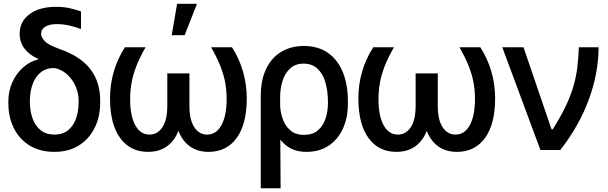

<svg xmlns="http://www.w3.org/2000/svg" viewBox="-20 -797 3231 1020"><path d="M84.5 -617.7Q84.5 -682.1 136.2 -721.4Q188 -760.7 278.3 -760.7Q314.9 -760.7 345.5 -754.6Q376 -748.5 410.2 -736.3V-642.6Q388.7 -651.4 353.5 -660.2Q318.4 -668.9 282.7 -668.9Q241.2 -668.9 219.7 -654.8Q198.2 -640.6 198.2 -617.7Q198.2 -600.1 217 -579.3Q235.8 -558.6 295.4 -537.1Q408.2 -498 460.4 -429.2Q512.7 -360.4 512.2 -261.7V-252Q512.2 -176.8 482.9 -117.7Q453.6 -58.6 399.2 -24.4Q344.7 9.8 269.5 9.8Q192.4 9.8 137.5 -23.9Q82.5 -57.6 53.5 -116.2Q24.4 -174.8 24.4 -249V-258.8Q24.4 -314 45.7 -360.6Q66.9 -407.2 103 -439Q139.2 -470.7 182.6 -481.4V-484.4Q136.7 -504.4 110.6 -538.3Q84.5 -572.3 84.5 -617.7ZM138.7 -263.7V-254.9Q139.2 -206.5 153.1 -167.5Q167 -128.4 196 -105.2Q225.1 -82 269.5 -82Q313 -82 341.6 -105Q370.1 -127.9 383.8 -167.2Q397.5 -206.5 397.5 -254.9V-263.7Q397.5 -301.8 381.6 -338.4Q365.7 -375 336.7 -401.6Q307.6 -428.2 269.5 -435.5Q225.1 -436 196.3 -412.6Q167.5 -389.2 153.3 -349.9Q139.2 -310.5 138.7 -263.7Z M643.6 -545.9H753.4Q720.7 -488.8 703.1 -442.4Q685.5 -396 678.5 -354.5Q671.4 -313 671.4 -270Q671.4 -181.2 698.7 -131.6Q726.1 -82 774.4 -82Q816.9 -82 842.8 -121.1Q868.7 -160.2 868.7 -234.4V-407.2H986.3V-234.4Q986.3 -160.2 1012.2 -121.1Q1038.1 -82 1080.1 -82Q1128.9 -82 1156.2 -131.6Q1183.6 -181.2 1184.1 -270Q1184.1 -313 1177 -354.5Q1169.9 -396 1152.1 -442.4Q1134.3 -488.8 1101.6 -545.9H1212.4Q1290 -424.3 1291 -275.4Q1291 -137.7 1237.3 -64Q1183.6 9.8 1088.4 9.8Q1029.8 9.8 989.3 -19Q948.7 -47.9 927.7 -101.6Q906.7 -47.9 866 -19Q825.2 9.8 766.6 9.8Q671.9 9.8 618.2 -64Q564.5 -137.7 564.5 -275.4Q564.9 -422.9 643.6 -545.9ZM892.1 -609.9 920.9 -776.9H1026.4L960.9 -609.9Z M1365.2 203.1V-283.2Q1365.2 -372.6 1394.5 -432.4Q1423.8 -492.2 1475.6 -522.5Q1527.3 -552.7 1594.2 -552.7Q1671.9 -552.7 1724.1 -514.9Q1776.4 -477.1 1802.5 -410.6Q1828.6 -344.2 1828.1 -258.3V-248.5Q1828.6 -172.4 1802 -114.3Q1775.4 -56.2 1726.1 -23.2Q1676.8 9.8 1608.4 9.8Q1561 9.8 1527.1 -7.3Q1493.2 -24.4 1469.2 -55.2L1470.7 203.1ZM1468.3 -278.8V-234.4Q1469.7 -201.2 1481.9 -165.5Q1494.1 -129.9 1521.5 -105.2Q1548.8 -80.6 1595.7 -80.6Q1640.6 -80.6 1668.5 -104.2Q1696.3 -127.9 1709.2 -166.3Q1722.2 -204.6 1722.2 -248.5V-258.3Q1721.7 -314.5 1708.5 -359.9Q1695.3 -405.3 1666.7 -432.1Q1638.2 -459 1592.8 -459Q1548.3 -459 1520.5 -432.6Q1492.7 -406.2 1480.2 -365Q1467.8 -323.7 1468.3 -278.8Z M1962.9 -545.9H2072.8Q2040 -488.8 2022.5 -442.4Q2004.9 -396 1997.8 -354.5Q1990.7 -313 1990.7 -270Q1990.7 -181.2 2018.1 -131.6Q2045.4 -82 2093.8 -82Q2136.2 -82 2162.1 -121.1Q2188 -160.2 2188 -234.4V-407.2H2305.7V-234.4Q2305.7 -160.2 2331.5 -121.1Q2357.4 -82 2399.4 -82Q2448.2 -82 2475.6 -131.6Q2502.9 -181.2 2503.4 -270Q2503.4 -313 2496.3 -354.5Q2489.3 -396 2471.4 -442.4Q2453.6 -488.8 2420.9 -545.9H2531.7Q2609.4 -424.3 2610.4 -275.4Q2610.4 -137.7 2556.6 -64Q2502.9 9.8 2407.7 9.8Q2349.1 9.8 2308.6 -19Q2268.1 -47.9 2247.1 -101.6Q2226.1 -47.9 2185.3 -19Q2144.5 9.8 2085.9 9.8Q1991.2 9.8 1937.5 -64Q1883.8 -137.7 1883.8 -275.4Q1884.3 -422.9 1962.9 -545.9Z M2851.1 0 2648.4 -545.9H2761.2L2910.2 -109.4H2916Q2957.5 -175.3 2984.1 -230.5Q3010.7 -285.6 3025.6 -336.2Q3040.5 -386.7 3046.9 -437.7Q3053.2 -488.8 3055.2 -545.9H3160.2Q3159.2 -406.7 3107.7 -267.1Q3056.2 -127.4 2956.5 0Z"/></svg>

Font: Inter Tight Medium
Style: Regular
Weight: 500
Designer: Rasmus Andersson
Foundry: rsms
Version: Version 3.004; ttfautohint (v1.8.4.7-5d5b)